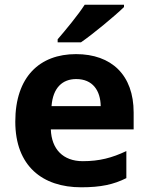

<svg xmlns="http://www.w3.org/2000/svg" viewBox="-20 -786 631 816"><path d="M507 -756V-766H340C311 -721 257 -656 225 -619V-606H324C375 -641 469 -719 507 -756ZM303 -556C149 -556 45 -460 45 -269C45 -80 161 10 325 10C409 10 463 -2 517 -29V-144C456 -115 402 -101 332 -101C248 -101 199 -152 196 -236H548V-308C548 -467 454 -556 303 -556ZM304 -450C374 -450 407 -401 408 -335H199C205 -414 246 -450 304 -450Z"/></svg>

Font: Noto Sans Lisu
Style: Bold
Weight: 700
Designer: Monotype Design Team. David Williams.
Foundry: Monotype Imaging Inc.
Version: Version 2.102